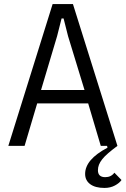

<svg xmlns="http://www.w3.org/2000/svg" viewBox="-20 -718 619 945"><path d="M578 168Q568 183 545.5 195Q523 207 494 207Q449 207 424 188.5Q399 170 399 138Q399 67 509 9L507 0H476L414 -209H163L101 0H21L239 -698H339L558 0Q531 20 512.5 36Q494 52 483 66Q472 80 467 93Q462 106 462 120Q462 154 498 154Q527 154 543 132ZM315 -540 293 -627H283L261 -540L182 -275H396Z"/></svg>

Font: IBM Plex Sans Cond
Style: Regular
Weight: 400
Width: 3
Designer: Mike Abbink, Paul van der Laan, Pieter van Rosmalen
Foundry: Bold Monday
Version: Version 1.3